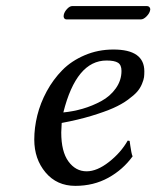

<svg xmlns="http://www.w3.org/2000/svg" viewBox="-20 -602 515 632"><path d="M443.4 -538.1H199.7Q193.4 -538.1 190.9 -542.7Q188.5 -547.4 189.9 -553.2Q191.9 -563 200.7 -572.5Q209.5 -582 217.8 -582H462.9Q469.7 -582 472.7 -577.4Q475.6 -572.8 474.1 -567.9Q472.2 -558.1 462.4 -548.1Q452.6 -538.1 443.4 -538.1ZM379.9 -368.7Q379.9 -388.2 368.4 -395.5Q356.9 -402.8 330.6 -402.8Q231.4 -402.8 188.5 -231.9Q220.2 -234.9 252.2 -244.1Q284.2 -253.4 313.5 -269.3Q342.8 -285.2 361.3 -311.3Q379.9 -337.4 379.9 -368.7ZM183.1 -197.3Q181.6 -175.3 181.6 -166Q181.6 -103 205.3 -70.6Q229 -38.1 265.1 -38.1Q299.3 -38.1 338.6 -68.8Q377.9 -99.6 400.4 -139.2L406.7 -138.2Q407.2 -134.3 408.9 -122.6Q410.6 -110.8 412.4 -101.6Q414.1 -92.3 416.5 -87.4Q384.8 -43.5 336.4 -16.8Q288.1 9.8 228 9.8Q167 9.8 129.9 -34.4Q92.8 -78.6 92.8 -142.6Q92.8 -181.6 102.8 -222.2Q112.8 -262.7 134 -301.8Q155.3 -340.8 185.1 -371.1Q214.8 -401.4 258.8 -420.2Q302.7 -439 353.5 -439Q455.1 -439 455.1 -367.2Q455.1 -356.4 454.1 -348.1Q453.1 -339.8 447.3 -325.7Q441.4 -311.5 431.4 -300Q421.4 -288.6 401.1 -273.7Q380.9 -258.8 352.8 -246.3Q324.7 -233.9 281.2 -220.7Q237.8 -207.5 183.1 -197.3Z"/></svg>

Font: Linux Biolinum G
Style: Italic
Weight: 400
Italic angle: -12°
Designer: Philipp H. Poll
Foundry: Philipp H. Poll
Version: Version 0.5.1